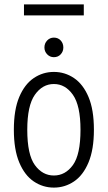

<svg xmlns="http://www.w3.org/2000/svg" viewBox="-20 -845 490 873"><path d="M43 -255Q43 -346 67.5 -404Q92 -462 133.5 -490Q175 -518 225 -518Q275 -518 316.5 -490Q358 -462 382.5 -404Q407 -346 407 -255Q407 -165 382.5 -106.5Q358 -48 316.5 -20Q275 8 225 8Q175 8 133.5 -20Q92 -48 67.5 -106.5Q43 -165 43 -255ZM104 -255Q104 -142 138.5 -94.5Q173 -47 225 -47Q277 -47 311.5 -94.5Q346 -142 346 -255Q346 -365 311.5 -414Q277 -463 225 -463Q173 -463 138.5 -414Q104 -365 104 -255ZM182 -629Q182 -648 194.5 -661Q207 -674 225 -674Q244 -674 256 -661Q268 -648 268 -629Q268 -611 256 -598Q244 -585 225 -585Q207 -585 194.5 -598Q182 -611 182 -629ZM89 -775V-825H361V-775Z"/></svg>

Font: Radio Canada Condensed Light
Style: Regular
Weight: 300
Width: 3
Designer: Charles Daoud, Etienne Aubert Bonn, Alexandre Saumier Demers, Jacques Le Bailly
Foundry: Radio-Canada
Version: Version 2.104; ttfautohint (v1.8.4.7-5d5b);gftools[0.9.28.de